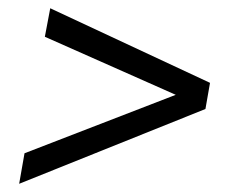

<svg xmlns="http://www.w3.org/2000/svg" viewBox="-20 -591 560 470"><path d="M482.9 -324.2 26.9 -141.1 40 -215.8 410.2 -358.9 89.8 -501 103 -570.8 494.1 -388.2Z"/></svg>

Font: Creato Display
Style: Italic
Weight: 400
Italic angle: -10°
Version: Version 1.000